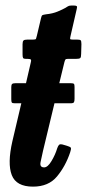

<svg xmlns="http://www.w3.org/2000/svg" viewBox="-20 -664 316 698"><path d="M36 -361.5H74.5L91.5 -435Q94 -443.5 92.5 -446.8Q91 -450 81 -450H74Q66 -450 64 -453.2Q62 -456.5 62 -466.5V-503Q62 -513.5 65.5 -516.8Q69 -520 79 -520H99.5Q109.5 -520 110.8 -522.8Q112 -525.5 114 -534L129 -597.5Q131 -607 134 -608.8Q137 -610.5 147.5 -612Q171.5 -614.5 189.5 -622Q207.5 -629.5 218 -635.5Q227 -641.5 230.8 -642.8Q234.5 -644 246 -644Q255.5 -644 258.5 -642Q261.5 -640 259 -631.5L236.5 -533.5Q234.5 -525 235 -522.5Q235.5 -520 245 -520H261Q270.5 -520 273.2 -517.5Q276 -515 276 -503.5L275 -468Q275 -455.5 271.5 -452.8Q268 -450 256.5 -450H227Q219.5 -450 217.8 -447.5Q216 -445 214 -437.5L195.5 -361.5H237.5Q246.5 -361.5 248.8 -359Q251 -356.5 251 -347.5V-305Q251 -296 248.8 -292.2Q246.5 -288.5 236.5 -288.5H178L136.5 -116Q131.5 -94 127.5 -74.8Q123.5 -55.5 140.5 -55.5Q153.5 -55.5 167.2 -78.5Q181 -101.5 188 -125Q191 -133.5 194.5 -137.2Q198 -141 208 -138.5L227.5 -132.5Q236.5 -130 237.8 -126Q239 -122 235 -110Q218 -59.5 187.2 -22.5Q156.5 14.5 100 14.5Q39 14.5 22.8 -27.5Q6.5 -69.5 25 -150.5L57.5 -288.5H34.5Q25 -288.5 23 -291.2Q21 -294 21 -303.5V-347.5Q21 -356 24.2 -358.8Q27.5 -361.5 36 -361.5Z"/></svg>

Font: Besley* Condensed Semi
Style: Italic
Weight: 600
Width: 3
Italic angle: -13°
Designer: Owen Earl
Foundry: indestructible type*
Version: Version 3.000; ttfautohint (v1.8.3)